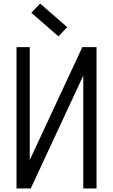

<svg xmlns="http://www.w3.org/2000/svg" viewBox="-20 -1067 640 1087"><path d="M73.5 0V-800H148.5V0H73.5L446 -800H526.5V0H451.5V-800H526.5L154 0ZM311 -861 157.5 -994.5 207 -1047 360.5 -913.5Z"/></svg>

Font: Victor Mono Thin
Style: Regular
Weight: 100
Monospace: yes
Designer: Rune Bjørnerås
Version: Version 1.561;gftools[0.9.30]